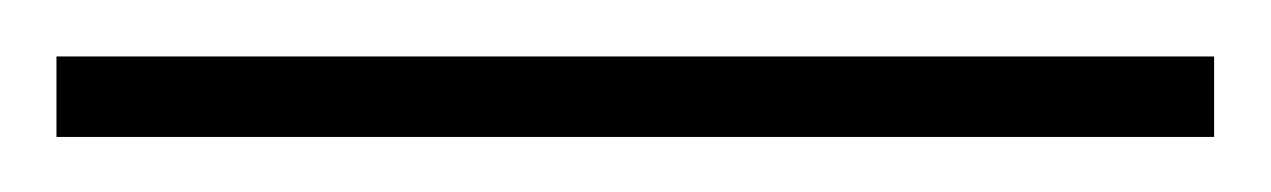

<svg xmlns="http://www.w3.org/2000/svg" viewBox="-20 88 450 68"><path d="M0 108H410V136.5H0Z"/></svg>

Font: Newsreader ExtraLight
Style: Regular
Weight: 250
Designer: Hugues Gentile
Foundry: Production Type
Version: Version 1.003